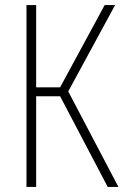

<svg xmlns="http://www.w3.org/2000/svg" viewBox="-20 -734 489 754"><path d="M84 0H122V-356H216L403 0H445L248 -375L432 -714H391L216 -391H122V-714H84Z"/></svg>

Font: Noto Sans Condensed ExtraLight
Style: Regular
Weight: 200
Width: 3
Designer: Monotype Design Team
Foundry: Monotype Imaging Inc.
Version: Version 2.013